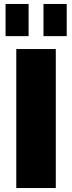

<svg xmlns="http://www.w3.org/2000/svg" viewBox="-20 -947 363 967"><path d="M261 -700V0H62V-700ZM124 -927V-765H8V-927ZM316 -927V-765H199V-927Z"/></svg>

Font: Pathway Extreme ExtraBold
Style: Regular
Weight: 800
Designer: Eduardo Rodriguez Tunni
Foundry: Eduardo Rodriguez Tunni
Version: Version 1.001;gftools[0.9.26]